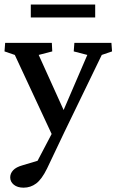

<svg xmlns="http://www.w3.org/2000/svg" viewBox="-25 -614 519 856"><path d="M214.8 3.9 41 -369.1 -4.9 -384.8 -2 -422.9H206.1L208 -384.8L147.5 -369.1L273.4 -90.8ZM471.7 -422.9 474.6 -384.8 428.7 -369.1 261.7 -24.4 184.6 137.7Q161.1 185.5 136.2 204.1Q111.3 222.7 80.1 222.7Q52.7 222.7 36.6 209.5Q20.5 196.3 20.5 176.8Q20.5 159.2 33.7 145Q46.9 130.9 75.2 123L172.9 93.8L122.1 141.6L233.4 -70.3L244.1 -89.8L364.3 -369.1L303.7 -384.8L306.6 -422.9ZM112.3 -593.8H399.4V-536.1H112.3Z"/></svg>

Font: Crimson Pro Medium
Style: Regular
Weight: 500
Designer: Jacques Le Bailly
Foundry: Baron von Fonthausen
Version: Version 1.003